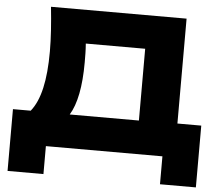

<svg xmlns="http://www.w3.org/2000/svg" viewBox="-59 -816 1184 1034"><g transform="rotate(5 533.0 -299.5)"><path d="M213 151V0H843V151H1037V-183H908V-750H175C184 -664 190 -583 190 -510C190 -353 166 -246 115 -183H19V151ZM382 -467C382 -499 382 -533 379 -569H700V-181H326C363 -241 382 -337 382 -467Z"/></g></svg>

Font: Bounded
Style: Bold
Weight: 700
Designer: Vlad Churkin
Version: Version 3.0